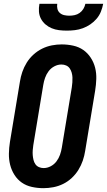

<svg xmlns="http://www.w3.org/2000/svg" viewBox="-20 -975 559 1003"><path d="M207 8Q176 8 146.5 1.5Q117 -5 94 -21Q71 -37 55.5 -61.5Q40 -86 33 -114Q26 -142 26.5 -172.5Q27 -203 32 -234L84 -548Q88 -574 96.5 -599Q105 -624 119.5 -647.5Q134 -671 155 -690Q176 -709 200.5 -721Q225 -733 251 -738Q277 -743 302 -743Q333 -743 362.5 -736.5Q392 -730 415 -714Q438 -698 454 -673.5Q470 -649 477 -621Q484 -593 483 -562.5Q482 -532 477 -501L425 -187Q421 -161 412.5 -136Q404 -111 389.5 -87.5Q375 -64 354.5 -45Q334 -26 309.5 -14Q285 -2 258.5 3Q232 8 207 8ZM208 -97Q227 -97 245 -106.5Q263 -116 275 -132Q287 -148 293.5 -166.5Q300 -185 303 -204L355 -518Q357 -531 358 -544.5Q359 -558 358.5 -570.5Q358 -583 354.5 -595.5Q351 -608 344 -618Q337 -628 325.5 -633Q314 -638 301 -638Q282 -638 264 -628.5Q246 -619 234 -603Q222 -587 215.5 -568.5Q209 -550 206 -531L154 -217Q152 -204 151 -190.5Q150 -177 151 -164.5Q152 -152 155 -139.5Q158 -127 165 -117Q172 -107 183.5 -102Q195 -97 208 -97ZM329 -815Q308 -815 288 -817.5Q268 -820 250 -827.5Q232 -835 217.5 -847.5Q203 -860 194 -877Q185 -894 183.5 -914Q182 -934 186 -955H279Q277 -941 280 -928.5Q283 -916 292.5 -907.5Q302 -899 315 -896Q328 -893 342 -893Q356 -893 370 -896Q384 -899 396 -907.5Q408 -916 415.5 -928.5Q423 -941 426 -955H519Q515 -934 507 -914Q499 -894 484.5 -877Q470 -860 451.5 -847.5Q433 -835 412.5 -827.5Q392 -820 371 -817.5Q350 -815 329 -815Z"/></svg>

Font: Iosevka SS04 Extrabold
Style: Italic
Weight: 800
Italic angle: -9°
Monospace: yes
Designer: Belleve Invis
Foundry: Belleve Invis
Version: Version 19.0.0; ttfautohint (v1.8.4)